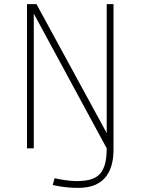

<svg xmlns="http://www.w3.org/2000/svg" viewBox="-20 -720 690 932"><path d="M360 192Q334 192 310.2 189.8Q286.5 187.5 267.2 184.2Q248 181 236 178L245 145Q251 146.5 262.8 148.8Q274.5 151 289.8 153.5Q305 156 321.2 157.5Q337.5 159 353 159Q386 159 412.8 153Q439.5 147 458.5 130.5Q477.5 114 487.8 82.5Q498 51 498 0L144 -654V0H111V-700H157L498 -74V-700H531V7Q531 51 520.5 85.5Q510 120 489 143.8Q468 167.5 435.8 179.8Q403.5 192 360 192Z"/></svg>

Font: Trispace Thin Thin
Style: Regular
Weight: 250
Version: Version 1.210